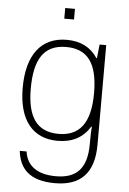

<svg xmlns="http://www.w3.org/2000/svg" viewBox="-62 -756 701 1041"><g transform="rotate(5 288.5 -235.5)"><path d="M250 -653H303V-711H250ZM277 240C413 240 489 170 489 12V-530H453L445 -455H442C405 -512 348 -540 274 -540C135 -540 58 -440 58 -260C58 -84 136 10 271 10C351 10 409 -21 447 -83H450C448 -63 447 -34 447 13C447 149 387 202 279 202C179 202 120 161 109 82H72C83 177 137 240 277 240ZM273 -28C152 -28 102 -110 102 -259C102 -417 151 -501 274 -501C387 -501 446 -432 446 -265C446 -96 383 -28 273 -28Z"/></g></svg>

Font: Kathrein 35 Thin
Style: Regular
Weight: 250
Designer: Lazydogs Typefoundry, based on Open Sans by Ascender Corporation
Foundry: Lazydogs Typefoundry
Version: Version 1.003;PS 001.003;hotconv 1.0.88;makeotf.lib2.5.64775